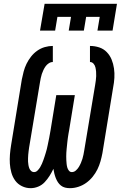

<svg xmlns="http://www.w3.org/2000/svg" viewBox="-20 -975 640 1003"><path d="M345 8Q332 8 320 5Q308 2 298.5 -5.5Q289 -13 282.5 -23Q276 -33 271.5 -44.5Q267 -56 264 -68Q261 -80 259 -93Q250 -74 239 -56.5Q228 -39 213.5 -23.5Q199 -8 179.5 0Q160 8 140 8Q116 8 94.5 -2.5Q73 -13 59.5 -31.5Q46 -50 39.5 -73Q33 -96 31.5 -120Q30 -144 32 -168.5Q34 -193 38 -217L94 -560Q98 -580 103.5 -601Q109 -622 118.5 -641.5Q128 -661 142 -679Q156 -697 174.5 -710Q193 -723 214 -729Q235 -735 256 -735V-651Q245 -651 235 -644.5Q225 -638 218.5 -629Q212 -620 207 -609.5Q202 -599 198.5 -588.5Q195 -578 193 -567.5Q191 -557 189 -546L132 -204Q131 -195 129.5 -185.5Q128 -176 127.5 -167Q127 -158 126.5 -149Q126 -140 126.5 -131Q127 -122 128.5 -113Q130 -104 133 -96Q136 -88 142.5 -82Q149 -76 158 -76Q168 -76 176 -84Q184 -92 189.5 -101Q195 -110 199 -119.5Q203 -129 206.5 -138.5Q210 -148 213 -157.5Q216 -167 219 -176.5Q222 -186 224.5 -196Q227 -206 229 -216Q231 -226 233 -235.5Q235 -245 237 -255Q239 -265 240.5 -274.5Q242 -284 244 -294L274 -478H371L341 -294Q339 -284 337.5 -274.5Q336 -265 334.5 -255Q333 -245 332 -235Q331 -225 330 -215.5Q329 -206 328 -196Q327 -186 326.5 -176.5Q326 -167 326 -157Q326 -147 326.5 -137.5Q327 -128 328 -118.5Q329 -109 331.5 -100Q334 -91 340 -83.5Q346 -76 355 -76Q367 -76 376.5 -84.5Q386 -93 392 -103Q398 -113 402.5 -123.5Q407 -134 410.5 -145Q414 -156 416 -167Q418 -178 420 -189L477 -531Q479 -543 480.5 -554.5Q482 -566 482.5 -577.5Q483 -589 482 -600.5Q481 -612 478.5 -623Q476 -634 468.5 -642.5Q461 -651 450 -651V-735Q475 -735 498 -727.5Q521 -720 537.5 -703Q554 -686 563 -664Q572 -642 575.5 -617.5Q579 -593 577.5 -568Q576 -543 571 -518L515 -175Q511 -154 505 -132.5Q499 -111 489 -90.5Q479 -70 464 -51.5Q449 -33 430 -19.5Q411 -6 389 1Q367 8 345 8ZM189 -815 213 -955H591L568 -815H489L501 -887H430L418 -815H339L351 -887H280L268 -815Z"/></svg>

Font: Iosevka Slab Medium Extended
Style: Italic
Weight: 500
Width: 7
Italic angle: -9°
Monospace: yes
Designer: Belleve Invis
Foundry: Belleve Invis
Version: Version 11.1.0; ttfautohint (v1.8.3)